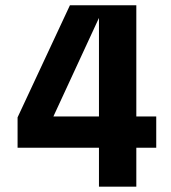

<svg xmlns="http://www.w3.org/2000/svg" viewBox="-20 -700 640 720"><path d="M351.1 0V-146H45.9V-259.8L242.2 -680.2H491.2V-263.2H565.9V-146H491.2V0ZM180.2 -263.2H351.1V-632.8Z"/></svg>

Font: TASA Orbiter Text
Style: Bold
Weight: 700
Designer: Weizhong Zhang
Version: Version 1.000;Glyphs 3.1.2 (3151)